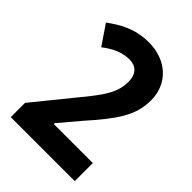

<svg xmlns="http://www.w3.org/2000/svg" viewBox="-211 -889 923 923"><g transform="rotate(45 250.5 -428.0)"><path d="M33 -66H468V-189H203V-195L290 -298C400 -422 453 -495 453 -600C453 -710 372 -790 248 -790C151 -790 87 -749 35 -711L103 -611C149 -647 195 -666 240 -666C284 -666 313 -641 313 -587C313 -518 286 -471 188 -354L33 -163Z"/></g></svg>

Font: Noto Sans Malayalam UI Condensed
Style: Bold
Weight: 700
Width: 3
Designer: Jelle Bosma - Monotype Design Team
Foundry: Monotype Imaging Inc.
Version: Version 2.104